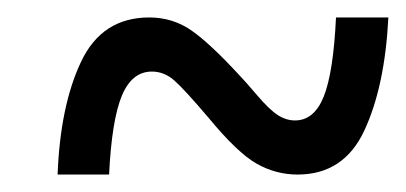

<svg xmlns="http://www.w3.org/2000/svg" viewBox="-20 -467 465 220"><path d="M151 -447Q178 -447 199.5 -432Q221 -417 255 -380Q260 -375 274.5 -358Q289 -341 298.5 -335Q308 -329 318 -329Q340 -329 351 -356.5Q362 -384 365 -447H425Q421 -368 397.5 -317.5Q374 -267 321 -267Q296 -267 274 -279.5Q252 -292 219 -332Q191 -365 179.5 -375Q168 -385 154 -385Q131 -385 119.5 -357Q108 -329 105 -267H46Q49 -346 73 -396.5Q97 -447 151 -447Z"/></svg>

Font: Noto Serif CondSemiBold
Style: Italic
Weight: 600
Width: 3
Italic angle: -12°
Designer: Monotype Design Team
Foundry: Monotype Imaging Inc.
Version: Version 1.001